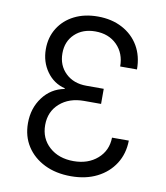

<svg xmlns="http://www.w3.org/2000/svg" viewBox="-84 -810 767 889"><g transform="rotate(10 300.0 -365.0)"><path d="M309 10Q238 10 184.5 -16.5Q131 -43 101 -89.5Q71 -136 71 -198Q71 -268 109.5 -319.5Q148 -371 211 -383V-386Q158 -399 125.5 -444.5Q93 -490 93 -550Q93 -606 120 -649Q147 -692 194.5 -716Q242 -740 305 -740Q370 -740 420 -713.5Q470 -687 497.5 -640Q525 -593 525 -530H446Q446 -592 407 -631Q368 -670 305 -670Q246 -670 209 -635Q172 -600 172 -544Q172 -487 209.5 -451Q247 -415 307 -415H389V-344H309Q239 -344 195 -305Q151 -266 151 -203Q151 -140 195 -100.5Q239 -61 309 -61Q377 -61 421 -99.5Q465 -138 466 -199H545Q544 -137 514 -90Q484 -43 431.5 -16.5Q379 10 309 10Z"/></g></svg>

Font: JetBrains Mono NL Light
Style: Regular
Weight: 300
Monospace: yes
Designer: Philipp Nurullin, Konstantin Bulenkov
Foundry: JetBrains
Version: Version 2.305; ttfautohint (v1.8.4.7-5d5b)